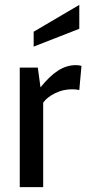

<svg xmlns="http://www.w3.org/2000/svg" viewBox="-20 -767 356 787"><path d="M61 -490H135L146 -409Q184 -456 218.5 -478Q253 -500 291 -500Q303 -500 314 -497L305 -398Q292 -401 275 -401Q238 -401 205 -384.5Q172 -368 157 -346V0H61ZM118 -637 305 -747V-649L118 -576Z"/></svg>

Font: Cabin
Style: Regular
Weight: 400
Designer: Pablo Impallari
Foundry: Pablo Impallari. http://www.impallari.com Igino Marini. http://www.ikern.com
Version: Version 2.001